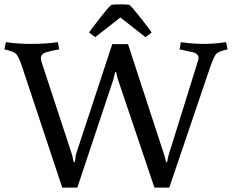

<svg xmlns="http://www.w3.org/2000/svg" viewBox="-22 -851 1062 879"><path d="M5 -658Q58 -650 122.5 -650Q187 -650 243 -658L249 -625Q212 -619 188.5 -611.5Q165 -604 165 -584Q165 -578 167 -571L309 -139L315 -110L321 -109L325 -142L492 -649H564L732 -135L738 -109L743 -108L749 -138L884 -571Q887 -579 887 -585Q887 -605 861 -612L800 -625L806 -658Q861 -650 910.5 -650Q960 -650 1013 -658L1020 -625Q979 -616 968.5 -605Q958 -594 942 -549L753 8H685L516 -493L510 -520L505 -521L497 -487L332 8H263L78 -549Q63 -593 51.5 -604.5Q40 -616 -2 -625ZM570 -829Q582 -820 624 -766.5Q666 -713 672 -702L644 -681L529 -771L414 -681L386 -702Q392 -713 434 -766.5Q476 -820 488 -829Q504 -831 529 -831Q554 -831 570 -829Z"/></svg>

Font: Buenard
Style: Regular
Weight: 400
Designer: Gustavo Ibarra
Foundry: FontFuror
Version: Version 1.001 2011